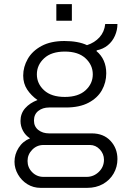

<svg xmlns="http://www.w3.org/2000/svg" viewBox="-20 -719 611 927"><path d="M176 188Q141 188 112.5 170.5Q84 153 67 123.5Q50 94 50 62Q50 26 70 -5.5Q90 -37 125 -51Q103 -65 91 -87.5Q79 -110 79 -135Q79 -171 101.5 -196.5Q124 -222 161 -236Q130 -258 111 -287Q92 -316 92 -354Q92 -396 114 -434.5Q136 -473 180.5 -497Q225 -521 291 -521Q324 -521 351.5 -516Q379 -511 400 -501Q437 -513 460.5 -539Q484 -565 488 -603H547Q547 -574 535 -546.5Q523 -519 500.5 -500.5Q478 -482 447 -476L446 -472Q469 -453 481 -426Q493 -399 493 -365Q493 -321 472 -283.5Q451 -246 407.5 -223Q364 -200 298 -200H217Q186 -200 165 -183.5Q144 -167 144 -137Q144 -108 165 -91.5Q186 -75 217 -75H423Q480 -75 513.5 -39Q547 -3 547 49Q547 87 528.5 119Q510 151 477 169.5Q444 188 401 188ZM190 135H398Q432 135 457 111Q482 87 482 52Q482 24 462 2.5Q442 -19 414 -19H190Q158 -19 135.5 4Q113 27 113 58Q113 90 135.5 112.5Q158 135 190 135ZM293 -251Q358 -251 393 -283Q428 -315 428 -360Q428 -405 393 -437.5Q358 -470 293 -470Q228 -470 193 -437.5Q158 -405 158 -360Q158 -315 193 -283Q228 -251 293 -251ZM252 -619V-699H327V-619Z"/></svg>

Font: Chivo Medium ExtraLight
Style: Regular
Weight: 250
Version: Version 2.002